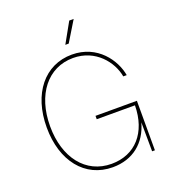

<svg xmlns="http://www.w3.org/2000/svg" viewBox="-166 -1064 1064 1196"><g transform="rotate(-20 365.5 -466.0)"><path d="M376 9.8C509.3 9.8 603 -66.9 637.2 -192.4L638.7 0H657.2V-328.1H382.8V-305.7H636.2C634.3 -126 533.2 -12.7 376 -12.7C204.6 -12.7 94.7 -155.8 94.7 -363.3C94.7 -573.7 206.5 -714.8 374 -714.8C522.9 -714.8 612.3 -599.1 629.4 -500H652.3C634.8 -603.5 543.5 -737.3 374 -737.3C193.4 -737.3 72.3 -587.4 72.3 -363.3C72.3 -141.1 191.9 9.8 376 9.8ZM357.4 -808.1H379.9L461.4 -941.9H432.1Z"/></g></svg>

Font: Raveo Thin
Style: Regular
Weight: 100
Designer: Jakub Foglar, Rasmus Andersson (Inter)
Foundry: Jakubfoglar.com
Version: Version 1.100;Glyphs 3.2.3 (3260)